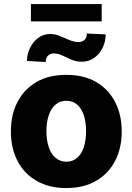

<svg xmlns="http://www.w3.org/2000/svg" viewBox="-20 -925 659 955"><path d="M309.6 10.3Q223.1 10.3 162.1 -25.4Q100.1 -61 67.4 -124Q34.2 -187 34.2 -271Q34.2 -355.5 67.4 -418.5Q100.1 -481.4 162.1 -517.6Q223.6 -552.7 309.6 -552.7Q396 -552.7 457.5 -517.6Q518.6 -481.9 552.2 -418.5Q585.4 -354.5 585.4 -271Q585.4 -188 552.2 -124Q518.6 -60.1 457.5 -25.4Q396.5 10.3 309.6 10.3ZM310.5 -120.6Q341.3 -120.6 363.8 -140.1Q385.3 -158.7 397 -193.4Q408.2 -228.5 408.2 -272Q408.2 -316.4 397 -351.6Q385.3 -386.2 363.8 -404.8Q341.8 -423.8 310.5 -423.8Q278.3 -423.8 256.3 -404.8Q233.4 -385.7 222.7 -351.6Q210.9 -317.4 210.9 -272Q210.9 -227.5 222.7 -193.4Q233.4 -159.2 256.3 -140.1Q278.8 -120.6 310.5 -120.6ZM411.6 -758.3 505.4 -753.9Q505.9 -718.8 490.2 -687Q474.1 -654.8 448.7 -637.2Q422.4 -618.2 387.2 -618.2Q362.8 -618.2 345.7 -624.5Q328.1 -630.4 313 -638.7Q300.8 -645 281.7 -652.8Q264.2 -659.2 246.1 -659.2Q231 -659.2 219.2 -648.9Q207.5 -638.7 207.5 -616.7L113.8 -621.6Q114.7 -655.8 128.9 -686Q144 -716.8 169.9 -736.3Q195.8 -755.9 230.5 -755.9Q249 -755.9 268.1 -749.5Q288.1 -742.2 302.2 -735.8Q318.4 -728 335.4 -722.2Q353.5 -715.8 371.1 -715.8Q387.2 -715.8 399.9 -726.1Q412.1 -736.3 411.6 -758.3ZM133.8 -904.8H485.8V-818.4H133.8Z"/></svg>

Font: My Font
Style: Regular
Weight: 500
Designer: Rasmus Andersson
Foundry: rsms
Version: Version 0.001